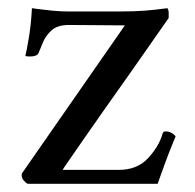

<svg xmlns="http://www.w3.org/2000/svg" viewBox="-20 -449 476 469"><path d="M145 -421H270Q310 -421 334.5 -423Q359 -425 389 -429Q392 -424 392 -418.5Q392 -413 392 -408Q392 -406 392 -405Q392 -405 378 -385Q364 -365 341 -332Q318 -299 290.5 -260Q263 -221 235 -181.5Q207 -142 184 -108.5Q161 -75 147 -55Q133 -35 133 -34H270Q315 -34 341.5 -62.5Q368 -91 377 -122Q378 -128 384 -128Q399 -128 409 -116Q409 -116 401 -96.5Q393 -77 383 -50Q373 -23 365 0H48Q43 -2 38 -8Q33 -14 33 -20Q33 -21 33 -23Q33 -25 34 -26L285 -387L148 -388Q120 -388 105.5 -374.5Q91 -361 84.5 -344.5Q78 -328 74 -319Q70 -311 53 -311Q42 -311 42 -313Q45 -324 50.5 -357Q56 -390 58 -429Q58 -429 72.5 -427Q87 -425 107.5 -423Q128 -421 145 -421Z"/></svg>

Font: Amiri Quran
Style: Regular
Weight: 400
Designer: Khaled Hosny
Version: Version 0.117